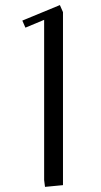

<svg xmlns="http://www.w3.org/2000/svg" viewBox="-20 -729 396 756"><path d="M67.9 -647.9 215.8 -709 228 -681.2V0L157.2 6.8L153.8 -20V-650.9L80.1 -620.1Z"/></svg>

Font: Dihjauti
Style: Regular
Weight: 400
Designer: T. Christopher White
Version: Version 3.0.0